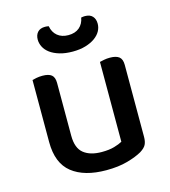

<svg xmlns="http://www.w3.org/2000/svg" viewBox="-105 -770 771 869"><g transform="rotate(-15 280.0 -335.5)"><path d="M69 -467Q76 -469 89 -471.5Q102 -474 117 -474Q146 -474 159.5 -463Q173 -452 173 -425V-178Q173 -120 203.5 -95.5Q234 -71 288 -71Q323 -71 347 -78Q371 -85 385 -93V-467Q393 -469 405.5 -471.5Q418 -474 433 -474Q462 -474 476 -463Q490 -452 490 -425V-88Q490 -66 483 -52Q476 -38 455 -25Q429 -10 386.5 2Q344 14 287 14Q184 14 126.5 -31.5Q69 -77 69 -176ZM355 -683Q360 -684 364 -684.5Q368 -685 373 -685Q396 -685 408 -672Q420 -659 420 -637Q420 -619 411 -602.5Q402 -586 384 -573Q366 -560 339.5 -552Q313 -544 279 -544Q244 -544 217.5 -552Q191 -560 173.5 -573Q156 -586 147.5 -603Q139 -620 139 -637Q139 -659 151 -672Q163 -685 186 -685Q191 -685 195 -684.5Q199 -684 203 -683Q208 -654 228 -637.5Q248 -621 279 -621Q311 -621 330.5 -637.5Q350 -654 355 -683Z"/></g></svg>

Font: Baloo 2 Latin Medium
Style: Regular
Weight: 500
Designer: Sarang Kulkarni and Ek Type
Foundry: Ek Type
Version: Version 1.001